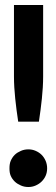

<svg xmlns="http://www.w3.org/2000/svg" viewBox="-20 -743 226 770"><path d="M153 -723H36V-437C36 -407 38 -377 41 -348C44 -319 48 -288 53 -255H136C141 -288 145 -319 148 -348C151 -377 153 -407 153 -437ZM18 -68C18 -57 19 -47 23 -38C27 -29 32 -22 39 -15C46 -8 55 -3 64 1C73 5 83 7 94 7C104 7 114 5 123 1C132 -3 140 -8 147 -15C154 -22 159 -29 163 -38C167 -47 169 -57 169 -68C169 -78 167 -89 163 -98C159 -107 154 -115 147 -122C140 -129 132 -134 123 -138C114 -142 104 -144 94 -144C83 -144 73 -142 64 -138C55 -134 46 -129 39 -122C32 -115 27 -107 23 -98C19 -89 18 -78 18 -68Z"/></svg>

Font: SVN-Aleo
Style: Bold
Weight: 700
Designer: Alessio Laiso
Version: Version 1.2.2